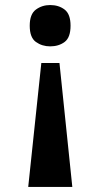

<svg xmlns="http://www.w3.org/2000/svg" viewBox="-20 -562 399 762"><path d="M216 -312 267 180H92L144 -312ZM179 -542Q213 -542 236.5 -524Q260 -506 260 -460Q260 -413 236.5 -395.5Q213 -378 179 -378Q147 -378 122.5 -395.5Q98 -413 98 -460Q98 -506 122.5 -524Q147 -542 179 -542Z"/></svg>

Font: Noto Serif Ethiopic
Style: Bold
Weight: 700
Designer: Monotype Design Team
Foundry: Monotype Imaging Inc.
Version: Version 2.102; ttfautohint (v1.8.4.7-5d5b)